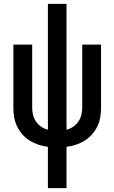

<svg xmlns="http://www.w3.org/2000/svg" viewBox="-20 -760 590 990"><path d="M227 210V-3Q202 -6 178 -14Q154 -22 133 -35Q112 -48 95.5 -67Q79 -86 68 -108.5Q57 -131 53 -155.5Q49 -180 49 -205V-530H146V-205Q146 -186 150.5 -167.5Q155 -149 165.5 -133.5Q176 -118 192 -107Q208 -96 227 -91V-740H323V-91Q342 -96 358 -107Q374 -118 384.5 -133.5Q395 -149 399.5 -167.5Q404 -186 404 -205V-530H501V-205Q501 -180 497 -155.5Q493 -131 482 -108.5Q471 -86 454.5 -67Q438 -48 417 -35Q396 -22 372 -14Q348 -6 323 -3V210Z"/></svg>

Font: Lode Dark
Style: Bold
Weight: 700
Monospace: yes
Designer: Belleve Invis
Foundry: Belleve Invis
Version: Version 29.2.0; ttfautohint (v1.8.3)